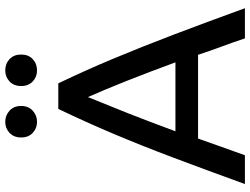

<svg xmlns="http://www.w3.org/2000/svg" viewBox="-128 -802 930 713"><g transform="rotate(-90 336.5 -445.0)"><path d="M10 0Q63 -146 108 -265.5Q153 -385 197 -489Q241 -593 289 -693H384Q432 -593 475.5 -489Q519 -385 564.5 -265.5Q610 -146 663 0H551Q536 -45 520 -88Q504 -131 490 -174H179Q164 -131 148.5 -88Q133 -45 117 0ZM206 -258H462Q426 -356 393.5 -438Q361 -520 333 -583Q307 -520 274.5 -438Q242 -356 206 -258ZM432 -772Q408 -772 391 -788Q374 -804 374 -831Q374 -858 391 -874Q408 -890 432 -890Q457 -890 474 -874Q491 -858 491 -831Q491 -804 474 -788Q457 -772 432 -772ZM241 -772Q217 -772 200 -788Q183 -804 183 -831Q183 -858 200 -874Q217 -890 241 -890Q265 -890 282.5 -874Q300 -858 300 -831Q300 -804 282.5 -788Q265 -772 241 -772Z"/></g></svg>

Font: Ubuntu Sans Medium
Style: Regular
Weight: 500
Designer: Dalton Maag Ltd
Foundry: Dalton Maag Ltd
Version: Version 1.006; ttfautohint (v1.8.4.7-5d5b)